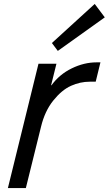

<svg xmlns="http://www.w3.org/2000/svg" viewBox="-20 -953 551 973"><path d="M489 -637 465 -539H435Q386 -539 339.5 -518Q293 -497 250 -443.5Q207 -390 188 -311L111 0H20L175 -630H266L239 -521H241Q281 -576 343.5 -606.5Q406 -637 469 -637ZM460 -933 511 -865 273 -695 243 -735Z"/></svg>

Font: Sinkin Sans 400 Italic
Style: Italic
Weight: 400
Italic angle: -112°
Designer: Keith Bates
Foundry: K-Type
Version: Sinkin Sans (version 1.0)  by Keith Bates   •   © 2014   www